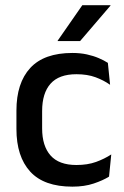

<svg xmlns="http://www.w3.org/2000/svg" viewBox="-20 -704 476 736"><path d="M257.5 11.5Q148.5 11.5 95.8 -46.2Q43 -104 43 -209.5V-280Q43 -386 96 -443.5Q149 -501 257.5 -501Q287.5 -501 312.8 -495.5Q338 -490 358.5 -481.2Q379 -472.5 393.5 -463L402 -379Q378 -396 346.5 -407.8Q315 -419.5 273 -419.5Q206 -419.5 173.8 -383.2Q141.5 -347 141.5 -278V-212Q141.5 -144.5 173.8 -108Q206 -71.5 273 -71.5Q315.5 -71.5 348 -83.2Q380.5 -95 406.5 -112L398 -27Q375 -12.5 339.2 -0.5Q303.5 11.5 257.5 11.5ZM295.5 -684H403.5V-682.5L287 -546.5H201V-548Z"/></svg>

Font: Anek Latin Medium
Style: Regular
Weight: 500
Designer: Yesha Goshar
Foundry: Ek Type
Version: Version 1.003